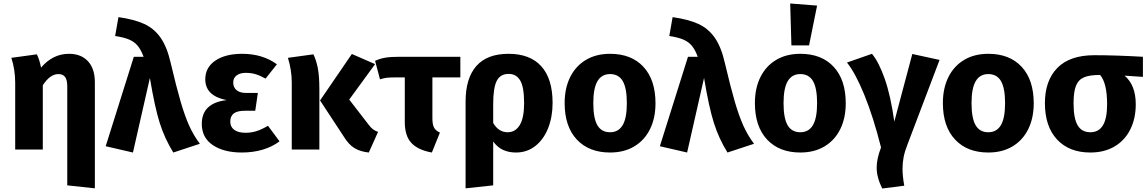

<svg xmlns="http://www.w3.org/2000/svg" viewBox="-20 -856 6572 1099"><path d="M523 -385V222L365 205V-361Q365 -400 352 -416Q339 -432 315 -432Q290 -432 268 -416Q246 -400 225 -368V0H67V-382Q67 -457 45 -525L191 -545Q206 -515 215 -469Q282 -548 375 -548Q444 -548 483.5 -505.5Q523 -463 523 -385Z M957 -496Q990 -356 1014 -274Q1038 -192 1063 -136.5Q1088 -81 1124 -33L972 17Q923 -62 894.5 -151.5Q866 -241 838 -410L741 17L585 -19L746 -531H802Q787 -571 768.5 -593.5Q750 -616 720.5 -629Q691 -642 639 -650L658 -758Q749 -745 805.5 -719Q862 -693 899 -640.5Q936 -588 957 -496Z M1565 -488 1500 -406Q1470 -423 1444 -431Q1418 -439 1387 -439Q1354 -439 1334.5 -424.5Q1315 -410 1315 -383Q1315 -356 1334 -340Q1353 -324 1389 -324H1456L1441 -222H1382Q1338 -222 1318 -206.5Q1298 -191 1298 -160Q1298 -130 1320.5 -113Q1343 -96 1386 -96Q1419 -96 1448.5 -105.5Q1478 -115 1514 -136L1580 -47Q1539 -16 1484 0.5Q1429 17 1364 17Q1261 17 1198 -25.5Q1135 -68 1135 -147Q1135 -266 1277 -283Q1155 -307 1155 -402Q1155 -470 1212.5 -509Q1270 -548 1366 -548Q1483 -548 1565 -488Z M1979 -286 2091 -141Q2103 -125 2115 -116Q2127 -107 2144 -101L2091 17Q2042 12 2008.5 -8.5Q1975 -29 1946 -77L1812 -281L1994 -547L2127 -489ZM1808 -345V0H1650V-382Q1650 -455 1628 -525L1774 -545Q1790 -512 1799 -467Q1808 -422 1808 -345Z M2455 -413V-179Q2455 -143 2464.5 -125.5Q2474 -108 2498 -97L2452 17Q2373 3 2335 -37.5Q2297 -78 2297 -158V-413H2249Q2212 -413 2195 -411Q2178 -409 2155 -402L2127 -508Q2156 -521 2186.5 -526Q2217 -531 2268 -531H2615V-413Z M3143 -267Q3143 -187 3117.5 -122.5Q3092 -58 3044.5 -20.5Q2997 17 2933 17Q2893 17 2860.5 2.5Q2828 -12 2803 -46V205L2645 222V-275Q2645 -408 2706.5 -478Q2768 -548 2891 -548Q3014 -548 3078.5 -476.5Q3143 -405 3143 -267ZM2980 -265Q2980 -358 2957.5 -395.5Q2935 -433 2892 -433Q2843 -433 2823 -392.5Q2803 -352 2803 -260V-152Q2834 -99 2886 -99Q2930 -99 2955 -140Q2980 -181 2980 -265Z M3732 -265Q3732 -180 3700.5 -116.5Q3669 -53 3610.5 -18Q3552 17 3472 17Q3351 17 3281.5 -57.5Q3212 -132 3212 -266Q3212 -351 3243.5 -414.5Q3275 -478 3333.5 -513Q3392 -548 3472 -548Q3594 -548 3663 -473.5Q3732 -399 3732 -265ZM3376 -266Q3376 -179 3399.5 -139Q3423 -99 3472 -99Q3520 -99 3544 -139.5Q3568 -180 3568 -265Q3568 -352 3544.5 -392Q3521 -432 3472 -432Q3424 -432 3400 -391.5Q3376 -351 3376 -266Z M4129 -496Q4162 -356 4186 -274Q4210 -192 4235 -136.5Q4260 -81 4296 -33L4144 17Q4095 -62 4066.5 -151.5Q4038 -241 4010 -410L3913 17L3757 -19L3918 -531H3974Q3959 -571 3940.5 -593.5Q3922 -616 3892.5 -629Q3863 -642 3811 -650L3830 -758Q3921 -745 3977.5 -719Q4034 -693 4071 -640.5Q4108 -588 4129 -496Z M4821 -265Q4821 -180 4789.5 -116.5Q4758 -53 4699.5 -18Q4641 17 4561 17Q4440 17 4370.5 -57.5Q4301 -132 4301 -266Q4301 -351 4332.5 -414.5Q4364 -478 4422.5 -513Q4481 -548 4561 -548Q4683 -548 4752 -473.5Q4821 -399 4821 -265ZM4465 -266Q4465 -179 4488.5 -139Q4512 -99 4561 -99Q4609 -99 4633 -139.5Q4657 -180 4657 -265Q4657 -352 4633.5 -392Q4610 -432 4561 -432Q4513 -432 4489 -391.5Q4465 -351 4465 -266ZM4657 -824 4611 -596H4510L4503 -836Z M5099 -160 5202 -547 5358 -513 5174 -28Q5159 10 5152.5 42.5Q5146 75 5146 109Q5146 153 5156 207L5030 223Q4998 160 4998 103Q4998 53 5023 -12Q4979 -186 4928 -311.5Q4877 -437 4828 -498L4971 -548Q5010 -502 5044 -405.5Q5078 -309 5099 -160Z M5897 -265Q5897 -180 5865.5 -116.5Q5834 -53 5775.5 -18Q5717 17 5637 17Q5516 17 5446.5 -57.5Q5377 -132 5377 -266Q5377 -351 5408.5 -414.5Q5440 -478 5498.5 -513Q5557 -548 5637 -548Q5759 -548 5828 -473.5Q5897 -399 5897 -265ZM5541 -266Q5541 -179 5564.5 -139Q5588 -99 5637 -99Q5685 -99 5709 -139.5Q5733 -180 5733 -265Q5733 -352 5709.5 -392Q5686 -432 5637 -432Q5589 -432 5565 -391.5Q5541 -351 5541 -266Z M6522 -416 6417 -423Q6481 -369 6481 -259Q6481 -177 6449.5 -114.5Q6418 -52 6359.5 -17.5Q6301 17 6221 17Q6100 17 6030.5 -57.5Q5961 -132 5961 -266Q5961 -394 6032 -467Q6103 -540 6244 -540Q6367 -540 6522 -531ZM6317 -259Q6317 -380 6277 -427H6276Q6217 -427 6185 -413.5Q6153 -400 6139 -365.5Q6125 -331 6125 -265Q6125 -178 6148.5 -138.5Q6172 -99 6221 -99Q6269 -99 6293 -138.5Q6317 -178 6317 -259Z"/></svg>

Font: FiraGOUPP
Style: Bold
Weight: 700
Designer: bBox Type
Foundry: bBox Type GmbH
Version: Version 1.001